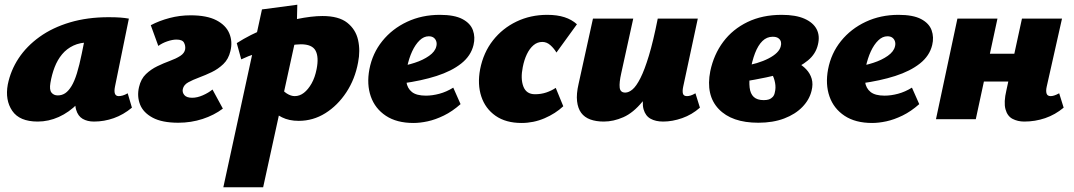

<svg xmlns="http://www.w3.org/2000/svg" viewBox="-20 -506 4557 815"><path d="M140 10Q63 10 32 -35.5Q1 -81 13 -147Q25 -207 59 -258.5Q93 -310 148 -349.5Q203 -389 277 -411Q351 -433 441 -433Q471 -433 490.5 -431.5Q510 -430 527 -427L468 -138Q460 -98 484 -98Q491 -98 500.5 -100.5Q510 -103 522 -110L540 -49Q504 -19 463 -4.5Q422 10 379 10Q351 10 331 -1.5Q311 -13 303 -40.5Q295 -68 304 -117L331 -249L417 -277Q402 -210 374.5 -157Q347 -104 310 -66.5Q273 -29 229.5 -9.5Q186 10 140 10ZM225 -101Q243 -101 257 -110.5Q271 -120 283.5 -140.5Q296 -161 306.5 -195Q317 -229 327 -278L347 -377L405 -320Q393 -324 382 -325Q371 -326 359 -326Q320 -326 291.5 -312.5Q263 -299 243.5 -275.5Q224 -252 212 -221Q200 -190 194 -154Q189 -125 198.5 -113Q208 -101 225 -101Z M737 15Q668 15 628 -6.5Q588 -28 574.5 -62.5Q561 -97 570 -136Q578 -171 599.5 -191.5Q621 -212 648 -225Q675 -238 701 -247.5Q727 -257 745 -268.5Q763 -280 766 -297Q768 -312 761 -325Q754 -338 729 -338Q712 -338 690 -330.5Q668 -323 652 -311L620 -399Q656 -418 699.5 -429.5Q743 -441 789 -441Q858 -441 898.5 -420Q939 -399 953.5 -364Q968 -329 958 -289Q950 -255 928 -234Q906 -213 879 -200Q852 -187 825 -177Q798 -167 779 -156.5Q760 -146 756 -128Q753 -114 762.5 -102.5Q772 -91 796 -91Q817 -91 841 -101.5Q865 -112 882 -126L926 -45Q889 -17 840 -1Q791 15 737 15Z M928 289 1092 -466 1242 -486 1239 -360 1097 289ZM1248 7Q1207 7 1177 -8Q1147 -23 1127.5 -45Q1108 -67 1099 -89L1165 -143Q1180 -120 1197.5 -109Q1215 -98 1231 -98Q1252 -98 1270 -112Q1288 -126 1302.5 -151.5Q1317 -177 1324 -213Q1334 -264 1319.5 -291Q1305 -318 1257 -318Q1239 -318 1208 -313Q1177 -308 1140.5 -299.5Q1104 -291 1068.5 -279.5Q1033 -268 1004 -254L985 -323Q1043 -360 1109.5 -386Q1176 -412 1239.5 -425Q1303 -438 1349 -438Q1418 -438 1454 -409.5Q1490 -381 1500 -336Q1510 -291 1500 -241Q1487 -170 1450 -114Q1413 -58 1361 -25.5Q1309 7 1248 7Z M1735 16Q1664 16 1618 -14.5Q1572 -45 1554 -96.5Q1536 -148 1548 -212Q1561 -280 1603 -332Q1645 -384 1708 -413.5Q1771 -443 1847 -443Q1909 -443 1943 -425Q1977 -407 1987.5 -377.5Q1998 -348 1990 -315Q1979 -269 1938 -236.5Q1897 -204 1833 -183.5Q1769 -163 1688 -152L1671 -223Q1705 -228 1740.5 -239.5Q1776 -251 1801.5 -269Q1827 -287 1832 -309Q1835 -320 1832 -330Q1829 -340 1821 -346Q1813 -352 1800 -352Q1779 -352 1761 -334.5Q1743 -317 1729.5 -288Q1716 -259 1708 -221Q1701 -186 1705 -158.5Q1709 -131 1728.5 -115.5Q1748 -100 1788 -100Q1815 -100 1845 -108Q1875 -116 1904 -134L1935 -64Q1900 -33 1864 -15.5Q1828 2 1795.5 9Q1763 16 1735 16Z M2194 16Q2127 16 2083.5 -14.5Q2040 -45 2023 -96.5Q2006 -148 2018 -212Q2032 -283 2072.5 -334.5Q2113 -386 2172.5 -414.5Q2232 -443 2303 -443Q2345 -443 2376 -433Q2407 -423 2429 -403L2342 -283Q2332 -300 2316.5 -314Q2301 -328 2282 -328Q2261 -328 2244.5 -314Q2228 -300 2216.5 -276Q2205 -252 2199 -221Q2189 -172 2201.5 -139Q2214 -106 2251 -106Q2277 -106 2299 -113.5Q2321 -121 2339 -133L2371 -55Q2338 -24 2291.5 -4Q2245 16 2194 16Z M2543 10Q2510 10 2485.5 1Q2461 -8 2447 -27Q2433 -46 2429.5 -76.5Q2426 -107 2436 -150L2497 -427H2668L2617 -195Q2608 -155 2610.5 -134Q2613 -113 2634 -113Q2649 -113 2665 -126.5Q2681 -140 2698.5 -174.5Q2716 -209 2734.5 -270Q2753 -331 2772 -427H2840Q2814 -293 2780 -207.5Q2746 -122 2707 -74.5Q2668 -27 2626 -8.5Q2584 10 2543 10ZM2795 10Q2763 10 2741.5 -2Q2720 -14 2712 -41.5Q2704 -69 2714 -117L2777 -427H2942L2880 -138Q2876 -119 2879 -108.5Q2882 -98 2896 -98Q2903 -98 2911.5 -100.5Q2920 -103 2932 -110L2951 -49Q2917 -19 2875.5 -4.5Q2834 10 2795 10Z M3199 15Q3086 15 3030.5 -43.5Q2975 -102 2995 -204Q3010 -275 3050 -328.5Q3090 -382 3153 -412.5Q3216 -443 3298 -443Q3358 -443 3395 -426.5Q3432 -410 3446.5 -382Q3461 -354 3452 -317Q3443 -277 3409.5 -249.5Q3376 -222 3329.5 -205Q3283 -188 3232.5 -177.5Q3182 -167 3138 -160L3133 -225Q3198 -235 3242.5 -258Q3287 -281 3294 -309Q3297 -319 3295 -328Q3293 -337 3284.5 -343.5Q3276 -350 3260 -350Q3235 -350 3216.5 -332Q3198 -314 3185 -280.5Q3172 -247 3164 -199Q3159 -161 3162 -134.5Q3165 -108 3179.5 -94.5Q3194 -81 3222 -81Q3235 -81 3244 -84Q3253 -87 3260 -94.5Q3267 -102 3269 -114Q3274 -133 3270 -154.5Q3266 -176 3256.5 -192.5Q3247 -209 3237 -212L3313 -259Q3340 -253 3363 -241Q3386 -229 3402.5 -211.5Q3419 -194 3425.5 -171.5Q3432 -149 3425 -121Q3416 -83 3386 -52Q3356 -21 3308.5 -3Q3261 15 3199 15Z M3682 16Q3611 16 3565 -14.5Q3519 -45 3501 -96.5Q3483 -148 3495 -212Q3508 -280 3550 -332Q3592 -384 3655 -413.5Q3718 -443 3794 -443Q3856 -443 3890 -425Q3924 -407 3934.5 -377.5Q3945 -348 3937 -315Q3926 -269 3885 -236.5Q3844 -204 3780 -183.5Q3716 -163 3635 -152L3618 -223Q3652 -228 3687.5 -239.5Q3723 -251 3748.5 -269Q3774 -287 3779 -309Q3782 -320 3779 -330Q3776 -340 3768 -346Q3760 -352 3747 -352Q3726 -352 3708 -334.5Q3690 -317 3676.5 -288Q3663 -259 3655 -221Q3648 -186 3652 -158.5Q3656 -131 3675.5 -115.5Q3695 -100 3735 -100Q3762 -100 3792 -108Q3822 -116 3851 -134L3882 -64Q3847 -33 3811 -15.5Q3775 2 3742.5 9Q3710 16 3682 16Z M4328 10Q4300 10 4278 -1.5Q4256 -13 4248 -42.5Q4240 -72 4252 -123L4318 -427H4488L4423 -138Q4419 -120 4422.5 -109Q4426 -98 4440 -98Q4446 -98 4454.5 -100.5Q4463 -103 4476 -110L4495 -49Q4459 -19 4416.5 -4.5Q4374 10 4328 10ZM3953 0 4044 -427H4214L4122 0ZM4072 -160 4097 -278H4361L4335 -160Z"/></svg>

Font: Ysabeau Black
Style: Italic
Weight: 900
Italic angle: -12°
Version: Version 2.000;gftools[0.9.27.dev2+g8671c4b]